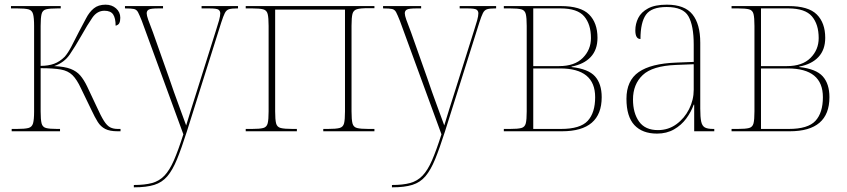

<svg xmlns="http://www.w3.org/2000/svg" viewBox="-20 -562 3626 822"><path d="M30 0V-10H52Q86 -10 101.5 -14Q117 -18 121.5 -34Q126 -50 126 -84V-451Q126 -486 121.5 -502Q117 -518 102 -522Q87 -526 54 -526H27V-536H240V-526H226Q192 -526 177 -522Q162 -518 158 -502Q154 -486 154 -451V-280Q187 -280 211.5 -289Q236 -298 257 -319Q271 -335 285.5 -362.5Q300 -390 318 -426Q335 -457 348.5 -483.5Q362 -510 381.5 -526Q401 -542 432 -542Q459 -542 477 -526Q495 -510 495 -486Q495 -472 491 -463.5Q487 -455 475 -452Q475 -484 464.5 -500Q454 -516 427 -516Q396 -516 375.5 -486.5Q355 -457 327 -407Q302 -363 278.5 -328.5Q255 -294 212 -279Q257 -277 282.5 -267Q308 -257 323.5 -239Q339 -221 353 -192L394 -105Q412 -65 425 -44.5Q438 -24 451.5 -17Q465 -10 484 -10H496V0H483Q450 0 430.5 -10Q411 -20 398.5 -40Q386 -60 372 -90L327 -183Q309 -222 290 -240.5Q271 -259 240 -264.5Q209 -270 154 -270V-85Q154 -50 158 -34Q162 -18 177 -14Q192 -10 224 -10H237V0Z M553 230Q600 230 631 221.5Q662 213 684 190Q706 167 724.5 124.5Q743 82 765 13L587 -473Q577 -498 571 -509.5Q565 -521 553.5 -523.5Q542 -526 517 -526H515V-536H678V-526H659Q626 -526 617 -521Q608 -516 608 -505Q608 -496 614.5 -477.5Q621 -459 635 -423L703 -231Q725 -166 745.5 -111Q766 -56 777 -25Q786 -54 798 -93.5Q810 -133 826 -182L905 -433Q913 -457 918 -475.5Q923 -494 923 -505Q923 -515 915.5 -520.5Q908 -526 876 -526H843V-536H999V-526H995Q972 -526 960.5 -522.5Q949 -519 942.5 -506Q936 -493 927 -465L780 1Q757 73 738 119.5Q719 166 696.5 192.5Q674 219 640.5 229.5Q607 240 554 240H553Z M1032 0V-10H1059Q1092 -10 1107 -14Q1122 -18 1126 -34Q1130 -50 1130 -85V-451Q1130 -486 1126 -502Q1122 -518 1107 -522Q1092 -526 1060 -526H1032V-536H1583V-527H1557Q1523 -527 1508 -522.5Q1493 -518 1489 -502.5Q1485 -487 1485 -452V-85Q1485 -50 1489 -34Q1493 -18 1508.5 -14Q1524 -10 1557 -10H1583V0H1364V-10H1384Q1418 -10 1433.5 -14Q1449 -18 1453 -34Q1457 -50 1457 -85V-521H1158V-85Q1158 -50 1162 -34Q1166 -18 1182 -14Q1198 -10 1232 -10H1251V0Z M1658 230Q1705 230 1736 221.5Q1767 213 1789 190Q1811 167 1829.5 124.5Q1848 82 1870 13L1692 -473Q1682 -498 1676 -509.5Q1670 -521 1658.5 -523.5Q1647 -526 1622 -526H1620V-536H1783V-526H1764Q1731 -526 1722 -521Q1713 -516 1713 -505Q1713 -496 1719.5 -477.5Q1726 -459 1740 -423L1808 -231Q1830 -166 1850.5 -111Q1871 -56 1882 -25Q1891 -54 1903 -93.5Q1915 -133 1931 -182L2010 -433Q2018 -457 2023 -475.5Q2028 -494 2028 -505Q2028 -515 2020.5 -520.5Q2013 -526 1981 -526H1948V-536H2104V-526H2100Q2077 -526 2065.5 -522.5Q2054 -519 2047.5 -506Q2041 -493 2032 -465L1885 1Q1862 73 1843 119.5Q1824 166 1801.5 192.5Q1779 219 1745.5 229.5Q1712 240 1659 240H1658Z M2137 0V-10H2164Q2197 -10 2212 -14Q2227 -18 2231 -34Q2235 -50 2235 -85V-451Q2235 -486 2231 -502Q2227 -518 2212 -522Q2197 -526 2165 -526H2137V-536H2381Q2466 -536 2502 -500Q2538 -464 2538 -400Q2538 -349 2509 -318Q2480 -287 2427 -277V-275Q2499 -267 2527.5 -235Q2556 -203 2556 -146Q2556 0 2386 0ZM2374 -279Q2440 -279 2475 -314Q2510 -349 2510 -399Q2510 -458 2481 -492Q2452 -526 2380 -526H2263V-279ZM2382 -10Q2464 -10 2496 -44.5Q2528 -79 2528 -146Q2528 -269 2378 -269H2263V-10Z M2793 10Q2730 10 2696 -26.5Q2662 -63 2662 -139Q2662 -217 2714.5 -253.5Q2767 -290 2875 -294L2950 -297V-371Q2950 -452 2927.5 -492Q2905 -532 2834 -532Q2769 -532 2745.5 -499Q2722 -466 2722 -395Q2700 -395 2700 -432Q2700 -460 2712.5 -485Q2725 -510 2754.5 -526Q2784 -542 2835 -542Q2911 -542 2944.5 -500.5Q2978 -459 2978 -379V-97Q2978 -60 2982 -41.5Q2986 -23 2997.5 -16.5Q3009 -10 3033 -10H3038V0H2952V-114H2950Q2939 -83 2918 -54.5Q2897 -26 2865.5 -8Q2834 10 2793 10ZM2797 -5Q2841 -5 2875.5 -30Q2910 -55 2930 -94.5Q2950 -134 2950 -178V-287L2874 -284Q2773 -280 2731.5 -240.5Q2690 -201 2690 -136Q2690 -78 2716 -41.5Q2742 -5 2797 -5Z M3112 0V-10H3139Q3172 -10 3187 -14Q3202 -18 3206 -34Q3210 -50 3210 -85V-451Q3210 -486 3206 -502Q3202 -518 3187 -522Q3172 -526 3140 -526H3112V-536H3356Q3441 -536 3477 -500Q3513 -464 3513 -400Q3513 -349 3484 -318Q3455 -287 3402 -277V-275Q3474 -267 3502.5 -235Q3531 -203 3531 -146Q3531 0 3361 0ZM3349 -279Q3415 -279 3450 -314Q3485 -349 3485 -399Q3485 -458 3456 -492Q3427 -526 3355 -526H3238V-279ZM3357 -10Q3439 -10 3471 -44.5Q3503 -79 3503 -146Q3503 -269 3353 -269H3238V-10Z"/></svg>

Font: Noto Serif Display SemiCondensed Thin
Style: Regular
Weight: 100
Width: 4
Designer: Monotype Design Team
Foundry: Monotype Imaging Inc.
Version: Version 2.009